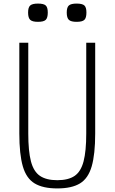

<svg xmlns="http://www.w3.org/2000/svg" viewBox="-20 -1039 640 1073"><path d="M300 14Q220 14 173.5 -14Q127 -42 107.5 -109.5Q88 -177 88 -293V-800H138V-293Q138 -194 153 -137Q168 -80 203.5 -56Q239 -32 300 -32Q362 -32 397 -56Q432 -80 447 -137Q462 -194 462 -293V-800H512V-293Q512 -177 492.5 -109.5Q473 -42 427 -14Q381 14 300 14ZM408 -917Q377 -917 365 -928Q353 -939 353 -969Q353 -998 365 -1008.5Q377 -1019 408 -1019Q440 -1019 451.5 -1008.5Q463 -998 463 -969Q463 -939 451.5 -928Q440 -917 408 -917ZM192 -917Q161 -917 149 -928Q137 -939 137 -969Q137 -998 149 -1008.5Q161 -1019 192 -1019Q224 -1019 235.5 -1008.5Q247 -998 247 -969Q247 -939 235.5 -928Q224 -917 192 -917Z"/></svg>

Font: Victor Mono Thin Thin
Style: Regular
Weight: 250
Monospace: yes
Version: Version 1.561;gftools[0.9.30]